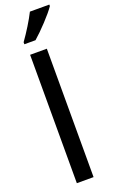

<svg xmlns="http://www.w3.org/2000/svg" viewBox="-186 -1027 638 1068"><g transform="rotate(-20 132.5 -493.0)"><path d="M265 -977V-986H150C128 -942 94 -887 59 -838V-826H125C169 -864 239 -938 265 -977ZM168 0V-760H69V0Z"/></g></svg>

Font: Noto Sans Sinhala UI Condensed Medium
Style: Regular
Weight: 500
Width: 3
Designer: Jelle Bosma - Monotype Design Team
Foundry: Monotype Imaging Inc.
Version: Version 2.006